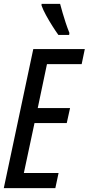

<svg xmlns="http://www.w3.org/2000/svg" viewBox="-20 -966 456 986"><path d="M-0.5 0 150.9 -713.9H415.5L399.4 -636.7H221.2L173.8 -411.1H339.8L322.8 -334H157.2L102.5 -77.6H280.8L264.2 0ZM279.8 -786.6Q266.6 -804.7 249.3 -832Q231.9 -859.4 216.3 -887.9Q200.7 -916.5 193.4 -937.5V-946.3H288.6Q294.9 -922.9 302 -898.4Q309.1 -874 317.4 -848.9Q325.7 -823.7 336.4 -796.9L335 -786.6Z"/></svg>

Font: Open Sans Condensed Medium
Style: Italic
Weight: 500
Width: 3
Italic angle: -12°
Designer: Monotype Design Team
Foundry: Monotype Imaging Inc.
Version: Version 3.000